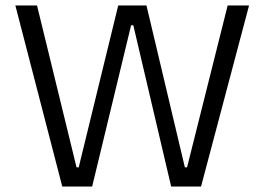

<svg xmlns="http://www.w3.org/2000/svg" viewBox="-20 -680 964 700"><path d="M207 0 36 -660H115L259 -70H267L411 -660H514L654 -70H662L810 -660H888L713 0H604L466 -588H458L316 0Z"/></svg>

Font: Bricolage Grotesque Light
Style: Regular
Weight: 300
Designer: Mathieu Triay
Foundry: Atelier Triay
Version: Version 1.000;gftools[0.9.30]